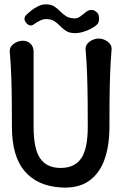

<svg xmlns="http://www.w3.org/2000/svg" viewBox="-20 -855 585 886"><path d="M85 -667Q107 -667 121 -653Q135 -639 135 -617Q135 -559 135 -501Q135 -443 135 -385.5Q135 -328 135 -270Q135 -168 165.5 -124Q196 -80 260 -80Q324 -80 354.5 -124Q385 -168 385 -270Q385 -328 384.5 -388.5Q384 -449 382 -509Q380 -569 375 -627Q374 -642 383 -653Q392 -664 406.5 -670.5Q421 -677 435 -677Q450 -677 464 -670.5Q478 -664 487 -653Q496 -642 495 -627Q490 -569 488 -509Q486 -449 485.5 -388.5Q485 -328 485 -270Q485 -180 461 -115.5Q437 -51 387.5 -18Q338 15 260 10Q151 3 93 -66Q35 -135 35 -270Q35 -328 34.5 -385.5Q34 -443 32 -501Q30 -559 25 -617Q24 -632 33 -643Q42 -654 56.5 -660.5Q71 -667 85 -667ZM100 -751Q93 -759 93 -768Q93 -777 100 -785Q110 -795 124.5 -806.5Q139 -818 156.5 -826.5Q174 -835 192 -835Q216 -835 231 -825Q246 -815 258 -802.5Q270 -790 285.5 -780Q301 -770 326 -770Q340 -770 355 -782.5Q370 -795 380 -802Q389 -809 402 -809Q415 -809 423 -801L428 -797Q434 -792 436 -781Q438 -770 436.5 -759.5Q435 -749 429 -743Q413 -727 382.5 -714.5Q352 -702 326 -702Q301 -702 285.5 -712Q270 -722 258 -734.5Q246 -747 231.5 -757Q217 -767 192 -767Q179 -767 164 -759.5Q149 -752 138 -744Q129 -737 120.5 -737.5Q112 -738 104 -746Z"/></svg>

Font: Winky Sans
Style: Regular
Weight: 400
Designer: Simon Atzbach
Foundry: typofactur
Version: Version 1.205